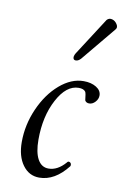

<svg xmlns="http://www.w3.org/2000/svg" viewBox="-82 -740 516 802"><g transform="rotate(10 176.5 -339.5)"><path d="M229 -506.8Q219.2 -496.1 209.2 -495.4Q199.2 -494.6 197 -502.9Q194.8 -511.2 202.1 -523.9L305.2 -684.1Q314.5 -694.3 327.6 -690.9Q340.8 -687.5 349.1 -674.3Q357.4 -661.1 349.1 -651.9ZM142.1 13.2Q98.6 13.2 71.8 -23.7Q44.9 -60.5 44.9 -121.1Q44.9 -193.8 75.2 -262.7Q105.5 -331.5 154.5 -373.8Q203.6 -416 255.9 -416Q288.1 -416 309.6 -402.6Q331.1 -389.2 331.1 -368.2Q331.1 -353 319.6 -340.6Q308.1 -328.1 293.9 -328.1Q281.2 -328.1 275.9 -337.9Q272.9 -368.7 269 -374Q261.2 -384.8 240.2 -384.8Q188 -384.8 149.9 -313.2Q111.8 -241.7 111.8 -143.1Q111.8 -88.9 127.9 -59.8Q144 -30.8 173.8 -30.8Q211.9 -30.8 245.1 -68.8Q249 -75.2 254.9 -73.5Q260.7 -71.8 262.7 -66.2Q264.6 -60.5 262.2 -56.2Q208 13.2 142.1 13.2Z"/></g></svg>

Font: Junicode SmCond
Style: Italic
Weight: 400
Width: 4
Italic angle: -11°
Designer: Peter S. Baker
Version: Version 2.206